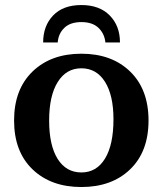

<svg xmlns="http://www.w3.org/2000/svg" viewBox="-20 -734 648 765"><path d="M151.9 -564.9Q151.9 -630.9 191.7 -672.4Q231.4 -713.9 304.2 -713.9Q376.5 -713.9 417.2 -672.4Q458 -630.9 458 -564.9H399.9Q396.5 -599.6 372.6 -622.8Q348.6 -646 304.2 -646Q259.8 -646 236.1 -622.8Q212.4 -599.6 210 -564.9ZM498.5 -59.3Q425.3 11.2 304.2 11.2Q183.1 11.2 109.6 -59.3Q36.1 -129.9 36.1 -253.9Q36.1 -377.9 109.6 -449Q183.1 -520 304.2 -520Q425.3 -520 498.5 -449Q571.8 -377.9 571.8 -253.9Q571.8 -129.9 498.5 -59.3ZM432.1 -258.8Q432.1 -354.5 398.2 -408.2Q364.3 -461.9 304.2 -461.9Q244.1 -461.9 210 -407.2Q175.8 -352.5 175.8 -253.9Q175.8 -154.8 209.7 -100.8Q243.7 -46.9 304.2 -46.9Q364.7 -46.9 398.4 -102.1Q432.1 -157.2 432.1 -258.8Z"/></svg>

Font: Montagu Slab 144pt Medium
Style: Regular
Weight: 500
Designer: Florian Karsten
Foundry: Florian Karsten
Version: Version 1.000